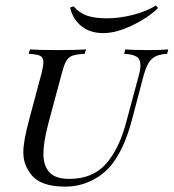

<svg xmlns="http://www.w3.org/2000/svg" viewBox="-20 -671 635 702"><path d="M383.9 -63.7Q354 -29 310.9 -8.9Q267.7 11.3 218.5 11.3Q128.2 11.3 94.4 -32.3Q79.8 -50.8 72.6 -70.2Q65.3 -89.5 65.3 -114.5Q65.3 -154.8 86.3 -232.3L132.3 -404.8Q138.7 -432.3 138.7 -443.5Q138.7 -461.3 127 -466.9Q115.3 -472.6 84.7 -474.2L89.5 -490.3Q121.8 -487.9 193.5 -487.9Q255.6 -487.9 294.4 -490.3L289.5 -474.2Q259.7 -472.6 245.6 -467.7Q231.5 -462.9 223 -449.2Q214.5 -435.5 206.5 -404.8L156.5 -218.5Q138.7 -150 138.7 -109.7Q138.7 -65.3 160.5 -41.1Q182.3 -16.9 233.9 -16.9Q318.5 -16.9 367.3 -71.8Q416.1 -126.6 441.9 -225.8L487.9 -396.8Q493.5 -416.9 493.5 -433.1Q493.5 -454.8 479.4 -463.7Q465.3 -472.6 433.9 -474.2L437.9 -490.3Q466.9 -487.9 519.4 -487.9Q568.5 -487.9 595.2 -490.3L591.1 -474.2Q554.8 -472.6 536.3 -456.5Q517.7 -440.3 505.6 -396.8L462.9 -234.7Q433.9 -123.4 383.9 -63.7ZM550 -650.8 558.1 -641.9Q523.4 -607.3 464.5 -578.6Q405.6 -550 358.1 -550Q308.1 -550 276.6 -576.2Q245.2 -602.4 236.3 -643.5L249.2 -647.6Q270.2 -623.4 298.4 -613.7Q326.6 -604 371.8 -604Q415.3 -604 464.1 -616.1Q512.9 -628.2 550 -650.8Z"/></svg>

Font: Playfair Display SC
Style: Italic
Weight: 400
Italic angle: -14°
Designer: Claus Eggers Sørensen
Foundry: Claus Eggers Sørensen
Version: Version 1.202; ttfautohint (v1.6)